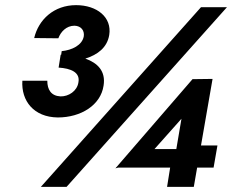

<svg xmlns="http://www.w3.org/2000/svg" viewBox="-20 -727 903 747"><path d="M205 -270C295 -270 372 -318 383 -394C392 -450 360 -482 312 -499C360 -514 397 -542 405 -591C416 -660 357 -707 276 -707C190 -707 130 -651 113 -579L207 -578C216 -603 238 -627 270 -627C296 -626 309 -608 306 -586C300 -551 260 -532 220 -528L218 -514H216L208 -464C255 -461 293 -446 285 -406C280 -373 247 -351 215 -352C179 -354 164 -378 164 -413H67C62 -335 111 -271 205 -270ZM762 -699 139 0H239L863 -699ZM811 -75 826 -161H762L807 -420L729 -419L429 -72L440 -75H642L630 0H734L747 -75ZM686 -265 666 -147H581Z"/></svg>

Font: Jost*
Style: Bold Italic
Weight: 700
Italic angle: -10°
Version: Version 3.7